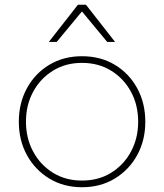

<svg xmlns="http://www.w3.org/2000/svg" viewBox="-20 -776 689 806"><path d="M324 10Q402 10 462 -26.5Q522 -63 556 -125Q590 -187 590 -265Q590 -343 556 -405.5Q522 -468 462 -504Q402 -540 324 -540Q247 -540 187 -504Q127 -468 93 -405.5Q59 -343 59 -265Q59 -187 93 -125Q127 -63 187 -26.5Q247 10 324 10ZM324 -18Q255 -18 202 -51Q149 -84 119 -140Q89 -196 89 -265Q89 -335 119 -390.5Q149 -446 202 -479Q255 -512 324 -512Q394 -512 447 -479Q500 -446 530 -390.5Q560 -335 560 -265Q560 -196 530 -140Q500 -84 447 -51Q394 -18 324 -18ZM307 -756 185 -600H218L324 -728L430 -600H463L341 -756Z"/></svg>

Font: Roundo Variable
Style: Regular
Weight: 200
Designer: Shiva Nallaperumal
Foundry: Indian Type Foundry
Version: Version 2.000